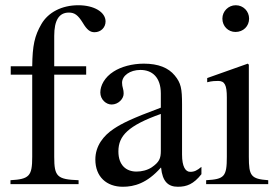

<svg xmlns="http://www.w3.org/2000/svg" viewBox="-20 -703 1069 733"><path d="M21 -450V-418H103V-104C103 -31 92 -19 20 -15V0H280V-15C198 -18 187 -29 187 -104V-418H309V-450H187V-566C187 -625 205 -655 243 -655C265 -655 278 -645 296 -616C312 -589 324 -580 341 -580C365 -580 383 -598 383 -621C383 -657 339 -683 279 -683C216 -683 164 -656 138 -611C112 -566 104 -530 103 -450Z M594 -127C594 -98 588 -84 559 -64C542 -53 521 -48 501 -48C462 -48 432 -72 432 -125C432 -156 442 -180 466 -202C491 -225 532 -246 594 -268ZM749 -66C732 -52 722 -47 706 -47C688 -47 675 -67 675 -113V-304C675 -365 671 -386 647 -415C623 -444 585 -460 529 -460C484 -460 442 -448 414 -430C379 -408 363 -376 363 -350C363 -323 385 -304 406 -304C432 -304 452 -326 452 -345C452 -366 446 -369 446 -387C446 -414 476 -436 516 -436C561 -436 594 -408 594 -346V-292C481 -250 444 -231 414 -211C375 -185 344 -146 344 -94C344 -28 387 10 449 10C492 10 541 -3 594 -63H595C600 -10 622 10 659 10C693 10 719 0 749 -38Z M1004 0V-15C938 -20 930 -31 930 -105V-456L926 -460L771 -405V-389C789 -394 804 -394 813 -394C838 -394 846 -378 846 -331V-104C846 -28 836 -19 767 -15V0ZM931 -632C931 -660 909 -683 880 -683C852 -683 829 -660 829 -632C829 -603 851 -581 879 -581C909 -581 931 -603 931 -632Z"/></svg>

Font: XITS Math
Style: Regular
Weight: 400
Designer: MicroPress Inc., with final additions and corrections provided by Coen Hoffman, Elsevier (retired)
Version: Version 1.302